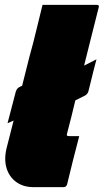

<svg xmlns="http://www.w3.org/2000/svg" viewBox="-20 -770 427 790"><path d="M102 -540Q116 -589 129.5 -646Q143 -703 155 -750H378Q390 -750 386 -739Q371 -680 356 -620Q341 -560 326 -500L377 -526Q373 -513 364.5 -478Q356 -443 344 -395Q340 -382 330 -377L290 -357Q282 -323 273.5 -289Q265 -255 256 -221Q254 -214 256 -212Q258 -210 265 -210H306Q293 -161 280.5 -111Q268 -61 256 -11Q252 0 242 0H118Q76 0 47 -21Q18 -42 7 -78Q-4 -114 7 -160L36 -274L11 -263Q15 -278 24 -312.5Q33 -347 45 -393Q49 -407 62 -413L71 -417Z"/></svg>

Font: Recursive Sn Lnr St XBk
Style: Italic
Weight: 1000
Italic angle: -15°
Version: Version 1.079;hotconv 1.0.112;makeotfexe 2.5.65598; ttfautoh